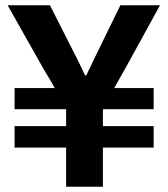

<svg xmlns="http://www.w3.org/2000/svg" viewBox="-20 -706 635 726"><path d="M230 0V-147.9H35.2V-229H230V-293H35.2V-373H187Q182.1 -382.8 165.5 -410.4Q148.9 -438 145 -444.8L8.8 -686H168.9L263.2 -500Q272.5 -482.9 285.9 -454.3Q299.3 -425.8 301.8 -420.9H306.2Q307.1 -422.4 321.5 -452.9Q335.9 -483.4 344.2 -500L435.1 -686H585L457 -453.1Q451.2 -442.4 434.1 -412.6Q417 -382.8 412.1 -373H561V-293H369.1V-229H561V-147.9H369.1V0Z"/></svg>

Font: Archivo
Style: Bold
Weight: 700
Designer: Hector Gatti
Foundry: Omnibus-Type
Version: Version 2.001